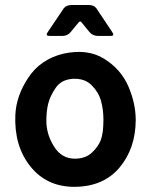

<svg xmlns="http://www.w3.org/2000/svg" viewBox="-20 -719 589 755"><path d="M270.7 15.7Q162.7 15 99 -65.2Q35.3 -145.3 40.3 -266.7Q43.7 -342.3 91.5 -414Q139.3 -485.7 228.3 -507.7Q323.7 -529 389.7 -487.8Q455.7 -446.7 484.7 -379.5Q513.7 -312.3 513.7 -246.7Q513 -134.7 449.5 -59.5Q386 15.7 270.7 15.7ZM273.7 -95Q315.3 -95 340.5 -118Q365.7 -141 376.2 -168Q386.7 -195 386.7 -248Q386.7 -288 377.2 -322.3Q367.7 -356.7 340 -384.2Q312.3 -411.7 265.7 -409Q221 -406 198.8 -373.3Q176.7 -340.7 169.5 -311.2Q162.3 -281.7 162.3 -244Q162.3 -191 192.2 -143.2Q222 -95.3 273.7 -95ZM167 -591.7 230.3 -685.7Q240.3 -699.3 262 -699.3H329.7Q350.3 -699.3 359.7 -685.3L421.7 -592.3Q432.3 -577 413.7 -577.7H364.3Q343.7 -578.3 331 -594L301.3 -630.3Q295.7 -639 288.7 -630.3L258 -593Q246.3 -578.3 226 -577.7H175Q157.7 -577.7 167 -591.7Z"/></svg>

Font: Vivano Light
Style: Regular
Weight: 300
Designer: Joe Prince, Josias Burgherr
Version: Version 2.064;September 19, 2022;FontCreator 14.0.0.2877 64-